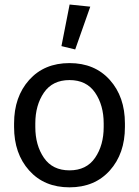

<svg xmlns="http://www.w3.org/2000/svg" viewBox="-20 -804 607 839"><path d="M41.5 -249V-264.6Q41.5 -380.9 107.4 -454.6Q173.3 -528.3 283.7 -528.3Q394 -528.3 460 -454.6Q525.9 -380.9 525.9 -264.6V-249Q525.9 -132.8 460 -59.1Q394 14.6 283.7 14.6Q173.3 14.6 107.4 -59.1Q41.5 -132.8 41.5 -249ZM134.3 -264.6V-249Q134.3 -169.4 171.9 -114.5Q209.5 -59.6 283.7 -59.6Q357.9 -59.6 395.5 -114.5Q433.1 -169.4 433.1 -249V-264.6Q433.1 -344.2 395.5 -399.2Q357.9 -454.1 283.7 -454.1Q209.5 -454.1 171.9 -399.2Q134.3 -344.2 134.3 -264.6ZM308.6 -587.9 248.5 -602.5 284.2 -784.2 374.5 -774.9Z"/></svg>

Font: RobotoFlex
Style: Regular
Weight: 400
Designer: Berlow after Robertson
Foundry: Google
Version: Version 2.136